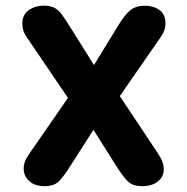

<svg xmlns="http://www.w3.org/2000/svg" viewBox="-20 -645 659 675"><path d="M137 9.5Q102.2 9.5 82.8 -8.4Q63.3 -26.2 63.3 -52Q63.3 -64.6 67.5 -76.6Q71.8 -88.6 83.2 -104.8L218.9 -300.8L72.8 -516Q64.2 -529 61.3 -540.1Q58.5 -551.2 58.5 -562.7Q58.5 -592.8 80.9 -609Q103.3 -625.2 133.6 -625.2Q156.1 -625.2 170.2 -618.2Q184.3 -611.2 196.4 -595.2Q208.4 -579.3 224.9 -552.8L310.4 -416.3L394 -552.8Q418.4 -593.2 438 -609Q457.7 -624.8 489.7 -624.8Q519.9 -624.8 540.8 -609.7Q561.7 -594.6 561.7 -562.7Q561.7 -537.8 545.7 -515.7L401.2 -307.1L535.8 -104.8Q547.2 -87.3 551.4 -74.5Q555.7 -61.7 555.7 -49.1Q555.7 -23.7 534.9 -7.1Q514.2 9.5 479.8 9.5Q445.8 9.5 428.6 -8.2Q411.4 -25.8 391.1 -57.9L308.5 -188.6L224.9 -57.9Q204.7 -25.8 187.5 -8.1Q170.2 9.5 137 9.5Z"/></svg>

Font: Sono ExtraLight
Style: Regular
Weight: 200
Designer: Tyler Finck
Foundry: Tyler Finck
Version: Version 2.112